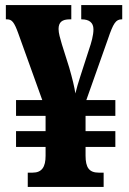

<svg xmlns="http://www.w3.org/2000/svg" viewBox="-20 -734 506 754"><path d="M89 0H387V-56H368C330 -56 316 -76 316 -123V-157H433V-219H316V-279H433V-341H319L404 -581C425 -643 435 -658 458 -658H460V-714H299V-658H301C329 -658 347 -646 347 -619C347 -595 339 -567 329 -538L296 -436C287 -408 281 -388 276 -367C272 -394 264 -426 252 -468L223 -560C216 -584 210 -604 210 -620C210 -647 224 -658 254 -658H260V-714H3V-658H8C27 -658 36 -646 51 -605L146 -341H43V-279H159V-219H43V-157H159V-122C159 -79 145 -56 108 -56H89Z"/></svg>

Font: Noto Serif Devanagari ExtraCondensed Black
Style: Regular
Weight: 900
Width: 2
Designer: Universal Thirst, Indian Type Foundry and the Monotype Design Team
Foundry: Monotype Imaging Inc.
Version: Version 2.004